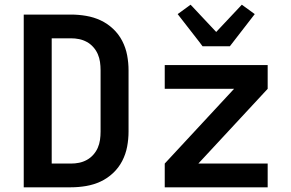

<svg xmlns="http://www.w3.org/2000/svg" viewBox="-20 -797 1240 817"><path d="M81 0V-735H282Q314 -735 346.5 -729.5Q379 -724 408 -710.5Q437 -697 461 -674.5Q485 -652 500 -623Q515 -594 521 -562Q527 -530 527 -498V-237Q527 -205 521 -173Q515 -141 500 -112Q485 -83 461 -60.5Q437 -38 408 -24.5Q379 -11 346.5 -5.5Q314 0 282 0ZM200 -101H282Q300 -101 317 -104.5Q334 -108 349.5 -116.5Q365 -125 377 -138.5Q389 -152 396 -168Q403 -184 405.5 -201.5Q408 -219 408 -237V-498Q408 -516 405.5 -533.5Q403 -551 396 -567Q389 -583 377 -596.5Q365 -610 349.5 -618.5Q334 -627 317 -630.5Q300 -634 282 -634H200ZM681 0V-101L976 -419H681V-520H1119V-419L824 -101H1119V0ZM842 -600 827 -620 736 -737 791 -777 900 -661 1009 -777 1064 -737 958 -600Z"/></svg>

Font: Iosevka Aile
Style: Bold
Weight: 700
Designer: Belleve Invis
Foundry: Belleve Invis
Version: Version 28.0.1; ttfautohint (v1.8.4)